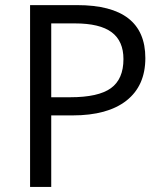

<svg xmlns="http://www.w3.org/2000/svg" viewBox="-20 -734 642 754"><path d="M550.8 -505.9Q550.8 -397.5 476.8 -339.1Q402.8 -280.8 265.1 -280.8H181.2V0H98.1V-713.9H283.2Q550.8 -713.9 550.8 -505.9ZM181.2 -352.1H255.9Q366.2 -352.1 415.5 -387.7Q464.8 -423.3 464.8 -502Q464.8 -572.8 418.5 -607.4Q372.1 -642.1 273.9 -642.1H181.2Z"/></svg>

Font: f06597129
Style: Regular
Weight: 400
Foundry: Ascender Corporation
Version: Version 1.10